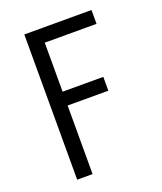

<svg xmlns="http://www.w3.org/2000/svg" viewBox="-136 -824 772 913"><g transform="rotate(-20 250.0 -367.5)"><path d="M96 0V-735H436V-665H174V-417H380V-347H174V0Z"/></g></svg>

Font: Zed Mono
Style: Regular
Weight: 400
Monospace: yes
Designer: Belleve Invis
Foundry: Belleve Invis
Version: Version 1.0.0; ttfautohint (v1.8.4)